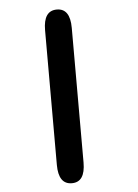

<svg xmlns="http://www.w3.org/2000/svg" viewBox="-61 -809 741 1028"><g transform="rotate(-5 309.5 -295.0)"><path d="M211.5 -657Q211.5 -762 283.5 -762Q355 -762 355 -657V66.5Q355 171.5 283.5 171.5Q211.5 171.5 211.5 66.5Z"/></g></svg>

Font: Sono Monospace ExtraBold
Style: Regular
Weight: 800
Version: Version 2.112